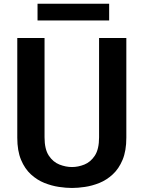

<svg xmlns="http://www.w3.org/2000/svg" viewBox="-20 -968 748 1000"><path d="M355 11Q324.5 11 287 5.5Q249.5 0 211.2 -15.2Q173 -30.5 141 -59.8Q109 -89 89.5 -135.8Q70 -182.5 70 -251V-770H212V-253Q212 -191 234.2 -157.5Q256.5 -124 289.5 -111Q322.5 -98 355 -98Q387 -98 419.5 -111Q452 -124 474 -157.5Q496 -191 496 -253V-770H638V-251Q638 -182.5 618.5 -135.8Q599 -89 567.2 -59.8Q535.5 -30.5 497.8 -15.2Q460 0 422.5 5.5Q385 11 355 11ZM175.5 -948.5H548.5V-861.5H175.5Z"/></svg>

Font: Junction
Style: Bold
Weight: 700
Designer: Caroline Hadilaksono
Foundry: Caroline Hadilaksono, Tyler Finck, The League of Moveable Type
Version: Version 2.000; ttfautohint (v1.8.3)